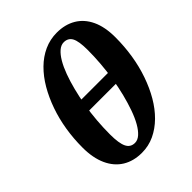

<svg xmlns="http://www.w3.org/2000/svg" viewBox="-208 -847 982 982"><g transform="rotate(-45 283.0 -355.5)"><path d="M244 16Q184 16 140 -11Q96 -38 72 -90.5Q48 -143 48 -218Q48 -283 58 -345Q68 -407 88 -464Q108 -521 136 -569Q164 -617 200 -652.5Q236 -688 279 -707.5Q322 -727 371 -727Q430 -727 474 -701Q518 -675 542 -624Q566 -573 566 -498Q566 -432 556 -369Q546 -306 526 -248.5Q506 -191 478 -143Q450 -95 414 -59.5Q378 -24 335.5 -4Q293 16 244 16ZM255 -45Q275 -45 293.5 -61.5Q312 -78 328.5 -107Q345 -136 359 -175.5Q373 -215 384.5 -260.5Q396 -306 404 -355.5Q412 -405 416 -455Q420 -505 420 -552Q420 -616 406 -641.5Q392 -667 361 -667Q341 -667 322.5 -651Q304 -635 287.5 -607Q271 -579 257 -541Q243 -503 231.5 -458Q220 -413 211.5 -364Q203 -315 199 -265Q195 -215 195 -166Q195 -102 209 -73.5Q223 -45 255 -45ZM151 -328V-396H460V-328Z"/></g></svg>

Font: Source Serif 4
Style: Bold Italic
Weight: 700
Italic angle: -12°
Designer: Frank Grießhammer
Foundry: Adobe Systems Incorporated
Version: Version 4.004;hotconv 1.0.116;makeotfexe 2.5.65601